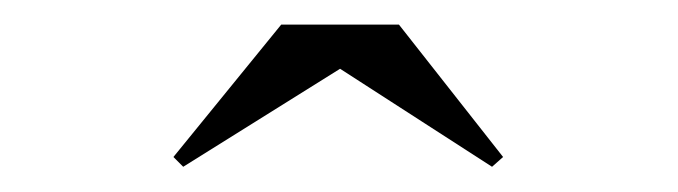

<svg xmlns="http://www.w3.org/2000/svg" viewBox="-20 -711 540 153"><path d="M297.9 -691.4 380.9 -585.9 372.1 -578.1 251 -656.2 126 -578.1 118.2 -585.9 204.1 -691.4Z"/></svg>

Font: BabelStone Khitan Small Seal
Style: Regular
Weight: 400
Designer: Andrew West
Foundry: BabelStone
Version: Version 13.000